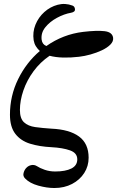

<svg xmlns="http://www.w3.org/2000/svg" viewBox="-20 -742 588 964"><path d="M253 202Q215 202 172 190Q129 178 106 154Q94 142 98.5 126Q103 110 112 101Q122 90 137 87Q152 84 165 92Q180 102 204.5 110.5Q229 119 257 119Q309 119 338.5 104Q368 89 368 58Q368 26 331.5 13Q295 0 238 -3Q178 -6 131 -20.5Q84 -35 57 -70Q30 -105 30 -166Q30 -261 71 -344.5Q112 -428 180 -486Q168 -497 160 -510Q152 -523 149 -540Q143 -581 158 -618Q173 -655 202.5 -681.5Q232 -708 269.5 -718Q307 -728 344 -714Q355 -710 356.5 -696Q358 -682 337 -678Q302 -672 266 -652.5Q230 -633 207.5 -605Q185 -577 189 -543Q192 -519 213 -511Q254 -540 300.5 -558Q347 -576 398 -582Q466 -590 505 -585.5Q544 -581 548 -552Q550 -534 534 -518Q518 -502 491.5 -489.5Q465 -477 434.5 -468.5Q404 -460 377 -457Q335 -452 297 -453Q259 -454 229 -462Q182 -430 148.5 -384.5Q115 -339 97.5 -288Q80 -237 80 -190Q80 -147 100.5 -128Q121 -109 156.5 -104Q192 -99 238 -96Q329 -92 377 -56.5Q425 -21 425 50Q425 92 403 126.5Q381 161 342 181.5Q303 202 253 202Z"/></svg>

Font: TsukuhouMincho
Style: Regular
Weight: 400
Designer: Iose
Foundry: Typographish
Version: Version 1.001; ttfautohint (v1.8.3)